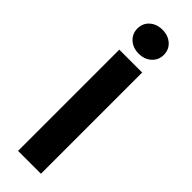

<svg xmlns="http://www.w3.org/2000/svg" viewBox="-286 -864 874 874"><g transform="rotate(45 150.5 -427.5)"><path d="M77 0V-651.7H224.2V0ZM152.2 -701Q115.2 -701 91.1 -722.9Q67.1 -744.7 67.1 -778.1Q67.1 -811.9 91.1 -833.4Q115.2 -854.9 152.2 -854.9Q189.2 -854.9 213.3 -833.4Q237.3 -811.9 237.3 -778.1Q237.3 -744.7 213.3 -722.9Q189.2 -701 152.2 -701Z"/></g></svg>

Font: Mada
Style: Regular
Weight: 400
Designer: Khaled Hosny
Version: Version 1.5